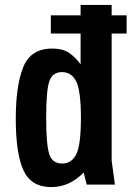

<svg xmlns="http://www.w3.org/2000/svg" viewBox="-20 -750 534 780"><path d="M307.4 -730V-488.4Q291.7 -511.6 265.3 -532.1Q238.9 -552.7 191.6 -552.7Q105.1 -552.7 74.6 -477.6Q44.1 -402.4 44.1 -268Q44.1 -124.6 75.7 -57.3Q107.3 10 187.6 10Q227 10 259.7 -5.4Q292.4 -20.9 320.1 -49.1L332.3 0H446.9L433.6 -96.9V-730ZM308.7 -270.9Q308.7 -160.4 289.7 -123Q270.7 -85.6 232.6 -85.6Q192.6 -85.6 180.1 -124Q167.6 -162.4 167.6 -272.1Q167.6 -381 180.1 -419.1Q192.6 -457.1 231.9 -457.1Q270.7 -457.1 289.7 -419Q308.7 -380.9 308.7 -270.9ZM186.4 -613.9H494.4V-687.7H186.4Z"/></svg>

Font: Secuela Black
Style: Regular
Weight: 900
Designer: Fernando Haro
Foundry: deFharo
Version: Version 1.704